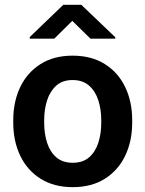

<svg xmlns="http://www.w3.org/2000/svg" viewBox="-20 -770 606 800"><path d="M35.2 -258.8V-269Q35.2 -346.2 64.2 -407Q93.3 -467.8 148.7 -502.9Q204.1 -538.1 282.2 -538.1Q361.3 -538.1 417 -502.9Q472.7 -467.8 501.7 -407Q530.8 -346.2 530.8 -269V-258.8Q530.8 -182.1 501.7 -121.3Q472.7 -60.5 417.2 -25.4Q361.8 9.8 283.2 9.8Q204.6 9.8 148.9 -25.4Q93.3 -60.5 64.2 -121.3Q35.2 -182.1 35.2 -258.8ZM164.1 -269V-258.8Q164.1 -212.9 176.3 -175Q188.5 -137.2 214.6 -114.5Q240.7 -91.8 283.2 -91.8Q325.2 -91.8 351.3 -114.5Q377.4 -137.2 389.6 -175Q401.9 -212.9 401.9 -258.8V-269Q401.9 -314 389.6 -352.1Q377.4 -390.1 351.1 -413.3Q324.7 -436.5 282.2 -436.5Q240.7 -436.5 214.6 -413.3Q188.5 -390.1 176.3 -352.1Q164.1 -314 164.1 -269ZM318.8 -750 460.4 -614.7V-608.9H356.9L281.2 -683.1L206.1 -608.9H104V-615.7L243.7 -750Z"/></svg>

Font: Vazirmatn RD FD SemiBold
Style: Regular
Weight: 600
Designer: Saber Rastikerdar
Foundry: Saber Rastikerdar
Version: Version 33.003